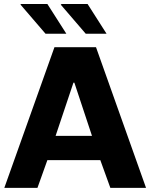

<svg xmlns="http://www.w3.org/2000/svg" viewBox="-20 -916 733 936"><path d="M1 0 245.5 -686H448L692 0H518L469 -135.5H211L162.5 0ZM251 -253.5H428.5L342.5 -513H338ZM398 -751.5 276 -893.5 280.5 -896.5H407L499.5 -751.5ZM202 -751.5 80 -893.5 81.5 -896.5H211L303.5 -751.5Z"/></svg>

Font: Chivo Medium
Style: Regular
Weight: 500
Designer: Hector Gatti
Foundry: Omnibus-Type
Version: Version 2.002